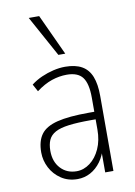

<svg xmlns="http://www.w3.org/2000/svg" viewBox="-84 -788 598 851"><g transform="rotate(-10 215.0 -362.5)"><path d="M196 8Q154 8 122.5 -13Q91 -34 74 -67Q57 -100 57 -136Q57 -187 79 -217Q101 -247 153 -260Q205 -273 295 -273H329V-239H297Q238 -239 199 -234Q160 -229 138 -217Q116 -205 107 -185Q98 -165 98 -136Q98 -87 126 -57Q154 -27 198 -27Q230 -27 258 -48Q286 -69 303 -106.5Q320 -144 320 -193V-337Q320 -400 299 -428Q278 -456 228 -456Q194 -456 160 -444.5Q126 -433 90 -406L72 -439Q94 -456 120 -467.5Q146 -479 173.5 -485.5Q201 -492 227 -492Q273 -492 302 -475.5Q331 -459 344.5 -425Q358 -391 358 -338V0H321V-114H330Q321 -76 301 -48.5Q281 -21 254 -6.5Q227 8 196 8ZM207 -549 106 -733H153L238 -549Z"/></g></svg>

Font: Nunito Sans 12pt ExtraLight Condensed
Style: Regular
Weight: 200
Width: 3
Version: Version 3.101;gftools[0.9.27]